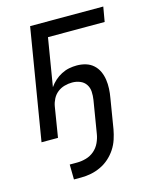

<svg xmlns="http://www.w3.org/2000/svg" viewBox="-110 -594 694 867"><g transform="rotate(-15 237.5 -160.0)"><path d="M127 200 126 130H161Q181 130 202.5 124Q224 118 241 103.5Q258 89 267.5 68.5Q277 48 280 28L305 -124Q308 -143 307 -162Q306 -181 296 -196Q286 -211 268.5 -218Q251 -225 232 -225Q214 -225 196 -220Q178 -215 163.5 -203.5Q149 -192 140.5 -175.5Q132 -159 129 -142L106 0H29L115 -520H457L445 -451H180L143 -227Q154 -243 168.5 -256Q183 -269 200.5 -278Q218 -287 236 -290.5Q254 -294 272 -294Q294 -294 314 -288Q334 -282 349 -268.5Q364 -255 372.5 -236.5Q381 -218 384 -197.5Q387 -177 386 -155.5Q385 -134 381 -112L358 28Q354 50 346.5 73Q339 96 325.5 116.5Q312 137 293.5 153.5Q275 170 252.5 180.5Q230 191 207 195.5Q184 200 161 200Z"/></g></svg>

Font: Iosevka QP
Style: Italic
Weight: 400
Italic angle: -9°
Designer: Belleve Invis
Foundry: Belleve Invis
Version: Version 20.0.0; ttfautohint (v1.8.4)